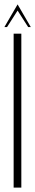

<svg xmlns="http://www.w3.org/2000/svg" viewBox="-42 -853 160 873"><path d="M55 -700V0H20V-700ZM-22 -730 38 -833 98 -730H86L38 -805L-10 -730Z"/></svg>

Font: Dorsa
Style: Regular
Weight: 400
Version: Version 1.002